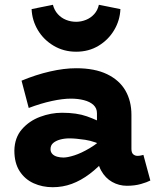

<svg xmlns="http://www.w3.org/2000/svg" viewBox="-20 -768 655 802"><path d="M510 8Q477 8 448.5 -8Q420 -24 402.5 -55.5Q385 -87 385 -132V-295Q385 -316 370.5 -329.5Q356 -343 331 -349.5Q306 -356 276 -356Q242 -356 196 -346Q150 -336 100 -317L70 -431Q130 -456 189 -469.5Q248 -483 298 -483Q376 -483 427.5 -458Q479 -433 504 -389.5Q529 -346 529 -288V-146Q529 -130 536.5 -123.5Q544 -117 554 -117Q562 -117 568.5 -118.5Q575 -120 579 -121L608 -14Q595 -7 569 0.5Q543 8 510 8ZM200 14Q157 14 120.5 -2.5Q84 -19 62 -53Q40 -87 40 -139Q41 -193 71.5 -228Q102 -263 147.5 -280Q193 -297 239 -297Q301 -297 343 -282Q385 -267 428 -244V-152Q376 -178 336 -184Q296 -190 270 -190Q249 -190 231 -185Q213 -180 202 -170.5Q191 -161 191 -145Q191 -133 198.5 -125Q206 -117 218.5 -113.5Q231 -110 245 -110Q262 -110 290.5 -119Q319 -128 354.5 -149Q390 -170 428 -206L425 -108Q391 -69 354.5 -41.5Q318 -14 280 0Q242 14 200 14ZM298 -552Q246 -552 204 -577Q162 -602 138 -642.5Q114 -683 112 -730L201 -748Q207 -725 221.5 -709Q236 -693 256 -685Q276 -677 298 -677Q319 -677 339 -685Q359 -693 373.5 -709Q388 -725 393 -748L483 -730Q481 -683 457 -642.5Q433 -602 392 -577Q351 -552 298 -552Z"/></svg>

Font: BioRhyme ExtraBold ExtraBold
Style: Regular
Weight: 800
Version: Version 1.600;gftools[0.9.33]